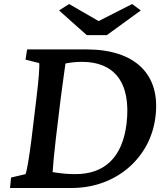

<svg xmlns="http://www.w3.org/2000/svg" viewBox="-20 -936 830 956"><path d="M410 -690H115L107 -639L175 -622C178 -612 173 -540 161 -444L137 -245C126 -156 113 -80 107 -69L35 -52L30 0H338C555 0 729 -147 754 -354C781 -566 653 -690 410 -690ZM242 -79C244 -112 250 -179 258 -245L282 -444C296 -555 304 -601 306 -620C336 -626 364 -628 389 -628C545 -628 635 -530 610 -319C589 -152 501 -69 355 -69C321 -69 284 -72 242 -79ZM274 -884 412 -761H512L681 -884L638 -916L471 -831L324 -916Z"/></svg>

Font: TPK Tissa Web SemiBold
Style: Italic
Weight: 600
Italic angle: -7°
Designer: Jacques Le Bailly, Suppakit Chalermlarp | Katatrad Co.,Ltd.
Foundry: Jacques Le Bailly, Cadson Demak Co.,Ltd.
Version: Version 5.000;Glyphs 3.1.2 (3151)